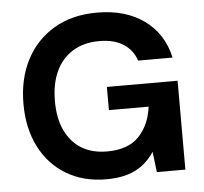

<svg xmlns="http://www.w3.org/2000/svg" viewBox="-52 -766 887 833"><g transform="rotate(-5 392.0 -350.0)"><path d="M378 12Q279 12 204.5 -32.5Q130 -77 89 -157.5Q48 -238 48 -345Q48 -453 90.5 -535.5Q133 -618 212 -665Q291 -712 400 -712Q524 -712 605.5 -653Q687 -594 710 -489H560Q545 -535 504.5 -561.5Q464 -588 399 -588Q331 -588 283 -558Q235 -528 210 -474Q185 -420 185 -345Q185 -269 210.5 -216Q236 -163 282 -135.5Q328 -108 392 -108Q484 -108 531 -157.5Q578 -207 588 -286H415V-387H723V0H599L588 -89Q566 -56 537 -33.5Q508 -11 469 0.5Q430 12 378 12Z"/></g></svg>

Font: DM Sans 10pt
Style: Bold
Weight: 700
Version: Version 4.004;gftools[0.9.30]